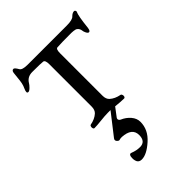

<svg xmlns="http://www.w3.org/2000/svg" viewBox="-224 -572 938 938"><g transform="rotate(-45 244.5 -103.5)"><path d="M377 -406Q303 -406 279 -404Q268 -403 268 -374V-81Q268 -58 281 -46Q301 -28 333 -22Q338 -21 340 -14.5Q342 -8 340 -2.5Q338 3 333 3Q311 3 275 -1L241 44Q237 51 240 56.5Q243 62 248 64Q274 75 291.5 95.5Q309 116 309 140Q309 194 263.5 234.5Q218 275 184 275Q167 275 160 263Q152 247 156 225Q160 211 171 216Q196 226 220 226Q259 226 259 181Q259 132 192 128Q181 128 176 130Q169 133 161 124Q153 115 161 105L246 -4H228Q208 -4 177 -0.5Q146 3 128 3Q124 3 122 -2.5Q120 -8 121.5 -14.5Q123 -21 128 -22Q160 -28 180 -46Q193 -58 193 -81V-374Q193 -402 181 -404Q169 -406 107 -406Q73 -406 57 -378Q53 -371 42.5 -360.5Q32 -350 25 -350Q11 -350 23 -376Q29 -388 32 -402Q35 -416 37 -439Q39 -462 40 -467Q42 -482 53 -482Q60 -482 72 -461Q79 -447 116 -447H387Q427 -447 438 -460Q450 -472 462 -472Q465 -472 468 -468Q471 -464 469 -460Q460 -442 452 -366Q451 -361 450 -357Q449 -353 446.5 -350Q444 -347 440 -347Q431 -348 424 -370Q424 -371 423 -376Q422 -381 421.5 -383Q421 -385 419 -389Q417 -393 415.5 -394.5Q414 -396 410.5 -399Q407 -402 402.5 -403Q398 -404 391.5 -405Q385 -406 377 -406Z"/></g></svg>

Font: EB Garamond 12 All SC
Style: AllSC
Weight: 400
Version: Version 0.016 ; ttfautohint (v0.97) -l 8 -r 50 -G 200 -x 0 -